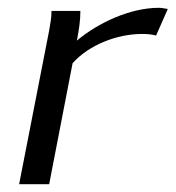

<svg xmlns="http://www.w3.org/2000/svg" viewBox="-20 -472 450 492"><path d="M29 0H106L166 -310C208 -357 280 -385 344 -385C356 -385 369 -384 380 -381L410 -449C402 -450 395 -452 387 -452C314 -452 232 -414 177 -368C182 -394 186 -418 186 -444H112C112 -427 109 -411 106 -394Z"/></svg>

Font: KpSans
Style: Italic
Weight: 400
Italic angle: -11°
Version: Version 0.66